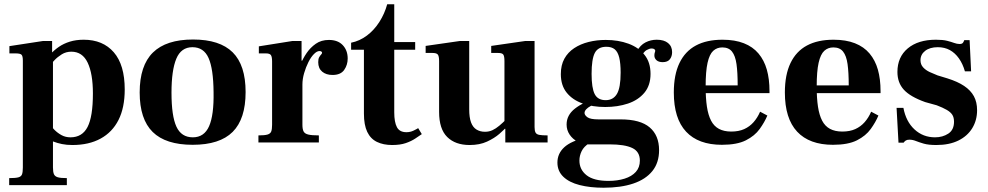

<svg xmlns="http://www.w3.org/2000/svg" viewBox="-20 -667 4626 899"><path d="M23 200V167Q52 167 65.5 163.5Q79 160 83 149.5Q87 139 87 117V-383Q87 -404 81 -410.5Q75 -417 53 -417H24V-451L181 -475H224V-422H228V117Q228 138 232.5 148.5Q237 159 250.5 163Q264 167 293 167V200ZM319 12Q292 12 270 7.5Q248 3 227.5 -5Q207 -13 186 -23V-123Q196 -109 208 -91.5Q220 -74 235 -59Q250 -44 268.5 -34Q287 -24 310 -24Q365 -24 390 -72.5Q415 -121 415 -229Q415 -322 390.5 -373.5Q366 -425 314 -425Q289 -425 269 -412.5Q249 -400 235 -385Q221 -370 214 -362V-411Q233 -432 255.5 -447.5Q278 -463 307 -472Q336 -481 372 -481Q462 -481 513 -422Q564 -363 564 -248Q564 -163 535 -105.5Q506 -48 451 -18Q396 12 319 12Z M882 11Q756 11 695 -49Q634 -109 634 -234Q634 -360 696 -421Q758 -482 884 -482Q1009 -482 1069.5 -422Q1130 -362 1130 -236Q1130 -110 1069.5 -49.5Q1009 11 882 11ZM883 -24Q936 -24 959 -76Q982 -128 980 -236Q979 -345 956.5 -395.5Q934 -446 881 -446Q828 -446 805.5 -392Q783 -338 783 -233Q783 -124 806 -74Q829 -24 883 -24Z M1190 0V-33Q1219 -33 1232.5 -37Q1246 -41 1250 -51.5Q1254 -62 1254 -83V-379Q1254 -401 1248.5 -409Q1243 -417 1225 -417H1192V-450L1349 -475H1392V-383H1396V-83Q1396 -62 1401.5 -51.5Q1407 -41 1423.5 -37Q1440 -33 1473 -33V0ZM1376 -270V-334Q1380 -347 1389.5 -370.5Q1399 -394 1416 -419Q1433 -444 1458.5 -462Q1484 -480 1520 -480Q1562 -480 1585 -455.5Q1608 -431 1608 -393Q1608 -363 1591.5 -339.5Q1575 -316 1537 -316Q1507 -316 1488.5 -331.5Q1470 -347 1470 -376Q1470 -391 1474.5 -399Q1479 -407 1483.5 -411.5Q1488 -416 1488 -420Q1488 -423 1485 -425.5Q1482 -428 1476 -428Q1464 -428 1450 -414Q1436 -400 1424 -376Q1412 -352 1404 -324.5Q1396 -297 1396 -271Z M1816 12Q1775 12 1745 -2.5Q1715 -17 1699.5 -49.5Q1684 -82 1684 -135V-434H1624V-467Q1664 -475 1698 -500.5Q1732 -526 1756.5 -564.5Q1781 -603 1793 -647H1826V-470H1924V-434H1826V-141Q1826 -95 1838.5 -71.5Q1851 -48 1883 -48Q1901 -48 1916.5 -55.5Q1932 -63 1938 -67L1955 -39Q1942 -30 1924 -18Q1906 -6 1880 3Q1854 12 1816 12Z M2179 12Q2112 12 2074 -25.5Q2036 -63 2036 -143V-381Q2036 -404 2030 -411.5Q2024 -419 2006 -419H1973V-452L2133 -475H2177V-155Q2177 -117 2185.5 -94Q2194 -71 2211 -60.5Q2228 -50 2251 -50Q2270 -50 2286 -57.5Q2302 -65 2318 -78.5Q2334 -92 2350 -108L2354 -75Q2341 -60 2318 -40Q2295 -20 2260.5 -4Q2226 12 2179 12ZM2346 0V-64H2342V-381Q2342 -404 2336.5 -411.5Q2331 -419 2313 -419H2280V-452L2439 -475H2483V-72Q2483 -55 2487.5 -46.5Q2492 -38 2505 -35.5Q2518 -33 2544 -33V0Z M2806 212Q2743 212 2694 199.5Q2645 187 2617.5 160.5Q2590 134 2590 94Q2590 52 2622 22.5Q2654 -7 2724 -23L2807 -16Q2764 -12 2739 3.5Q2714 19 2703.5 40.5Q2693 62 2693 85Q2693 127 2726.5 153.5Q2760 180 2829 180Q2871 180 2904.5 169.5Q2938 159 2957 138Q2976 117 2976 85Q2976 43 2940.5 26Q2905 9 2834 9H2733Q2708 9 2684.5 -3.5Q2661 -16 2647 -37Q2633 -58 2633 -84Q2633 -128 2672 -158.5Q2711 -189 2772 -206L2793 -189Q2783 -187 2770.5 -182Q2758 -177 2745.5 -170.5Q2733 -164 2725 -155.5Q2717 -147 2717 -138Q2717 -128 2730.5 -118Q2744 -108 2783 -108H2886Q2978 -108 3022 -70.5Q3066 -33 3066 36Q3066 95 3034.5 134Q3003 173 2945 192.5Q2887 212 2806 212ZM2814 -166Q2755 -166 2708 -182.5Q2661 -199 2633.5 -233Q2606 -267 2606 -320Q2606 -362 2622.5 -392Q2639 -422 2668.5 -441.5Q2698 -461 2736 -470.5Q2774 -480 2816 -480Q2875 -480 2922.5 -462.5Q2970 -445 2998 -410Q3026 -375 3026 -321Q3026 -267 2997 -232.5Q2968 -198 2920 -182Q2872 -166 2814 -166ZM2816 -198Q2851 -198 2868.5 -227Q2886 -256 2886 -327Q2886 -370 2879.5 -397Q2873 -424 2858.5 -436Q2844 -448 2819 -448Q2780 -448 2765 -419Q2750 -390 2750 -321Q2750 -255 2764.5 -226.5Q2779 -198 2816 -198ZM3083 -376Q3064 -376 3054 -385Q3044 -394 3044 -407Q3044 -416 3046 -421Q3048 -426 3048 -430Q3048 -433 3044 -436.5Q3040 -440 3031 -440Q3021 -440 3007.5 -432.5Q2994 -425 2982 -400L2962 -427Q2978 -456 3002.5 -468.5Q3027 -481 3055 -481Q3089 -481 3108 -465.5Q3127 -450 3127 -423Q3127 -403 3116.5 -389.5Q3106 -376 3083 -376Z M3360 11Q3250 11 3192.5 -50.5Q3135 -112 3135 -234Q3135 -317 3161.5 -372Q3188 -427 3238.5 -454Q3289 -481 3363 -481Q3421 -481 3463 -464.5Q3505 -448 3531.5 -416.5Q3558 -385 3570.5 -341Q3583 -297 3583 -240V-231H3220V-267H3434Q3434 -328 3428.5 -367Q3423 -406 3407.5 -425.5Q3392 -445 3362 -445Q3337 -445 3319.5 -429Q3302 -413 3293 -373Q3284 -333 3284 -262Q3284 -207 3290 -167.5Q3296 -128 3309.5 -102Q3323 -76 3346.5 -63.5Q3370 -51 3404 -51Q3439 -51 3464.5 -62.5Q3490 -74 3508.5 -95Q3527 -116 3539 -144L3573 -126Q3560 -95 3537 -63Q3514 -31 3472.5 -10Q3431 11 3360 11Z M3880 11Q3770 11 3712.5 -50.5Q3655 -112 3655 -234Q3655 -317 3681.5 -372Q3708 -427 3758.5 -454Q3809 -481 3883 -481Q3941 -481 3983 -464.5Q4025 -448 4051.5 -416.5Q4078 -385 4090.5 -341Q4103 -297 4103 -240V-231H3740V-267H3954Q3954 -328 3948.5 -367Q3943 -406 3927.5 -425.5Q3912 -445 3882 -445Q3857 -445 3839.5 -429Q3822 -413 3813 -373Q3804 -333 3804 -262Q3804 -207 3810 -167.5Q3816 -128 3829.5 -102Q3843 -76 3866.5 -63.5Q3890 -51 3924 -51Q3959 -51 3984.5 -62.5Q4010 -74 4028.5 -95Q4047 -116 4059 -144L4093 -126Q4080 -95 4057 -63Q4034 -31 3992.5 -10Q3951 11 3880 11Z M4364 12Q4327 12 4305 5.5Q4283 -1 4268 -7Q4253 -13 4238 -13Q4227 -13 4221 -9Q4215 -5 4211 1H4187L4178 -162H4210Q4222 -98 4262 -61Q4302 -24 4358 -24Q4394 -24 4420.5 -41.5Q4447 -59 4447 -97Q4447 -117 4439 -129.5Q4431 -142 4413 -152.5Q4395 -163 4366 -174L4312 -189Q4242 -214 4212 -247Q4182 -280 4182 -330Q4182 -400 4230.5 -440.5Q4279 -481 4362 -481Q4395 -481 4414.5 -476Q4434 -471 4447.5 -466Q4461 -461 4473 -461Q4485 -461 4489 -467Q4493 -473 4495 -479H4520L4527 -333H4498Q4488 -368 4470 -393.5Q4452 -419 4427.5 -432.5Q4403 -446 4371 -446Q4334 -446 4312 -429Q4290 -412 4290 -385Q4290 -365 4302.5 -351.5Q4315 -338 4333.5 -329.5Q4352 -321 4370 -314L4416 -300Q4464 -285 4494.5 -264.5Q4525 -244 4540 -216.5Q4555 -189 4555 -151Q4555 -104 4532.5 -67Q4510 -30 4467.5 -9Q4425 12 4364 12Z"/></svg>

Font: Frank Ruhl Libre
Style: Bold
Weight: 700
Designer: Yanek Iontef
Foundry: Fontef
Version: Version 6.004